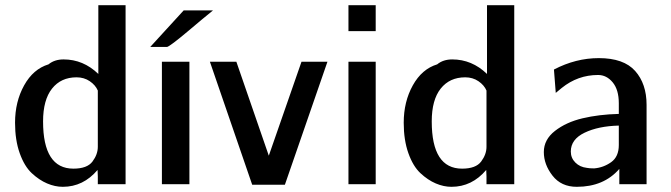

<svg xmlns="http://www.w3.org/2000/svg" viewBox="-20 -710 2585 740"><path d="M38 -237Q38 -318 73 -381Q108 -444 167 -462Q190 -481 225 -481Q301 -481 359 -425V-690H464V0H357V-30Q357 -34 356.5 -42.5Q356 -51 356 -55Q301 10 222 10Q192 10 161.5 -3Q131 -16 102.5 -42.5Q74 -69 56 -119.5Q38 -170 38 -237ZM146 -242Q146 -60 263 -60Q316 -60 336.5 -87.5Q357 -115 357 -144V-361Q348 -382 326 -397Q304 -412 275 -412Q215 -412 180.5 -368.5Q146 -325 146 -242Z M604 0V-472H710V0ZM559 -529 688 -670H801Q759 -636 706 -591Q637 -533 624 -529Z M789 -472H891L1016 -110L1142 -472H1242L1078 2H952Z M1323 0V-472H1428V0ZM1323 -590V-690H1428V-590Z M1536 -237Q1536 -318 1571 -381Q1606 -444 1665 -462Q1688 -481 1723 -481Q1799 -481 1857 -425V-690H1962V0H1855V-30Q1855 -34 1854.5 -42.5Q1854 -51 1854 -55Q1799 10 1720 10Q1690 10 1659.5 -3Q1629 -16 1600.5 -42.5Q1572 -69 1554 -119.5Q1536 -170 1536 -237ZM1644 -242Q1644 -60 1761 -60Q1814 -60 1834.5 -87.5Q1855 -115 1855 -144V-361Q1846 -382 1824 -397Q1802 -412 1773 -412Q1713 -412 1678.5 -368.5Q1644 -325 1644 -242Z M2365 -271V-312Q2365 -364 2341.5 -392.5Q2318 -421 2285 -421Q2207 -421 2145 -371L2122 -352L2115 -442Q2199 -486 2288 -486Q2384 -486 2428 -436.5Q2472 -387 2472 -306V0H2367V-59Q2307 10 2203 10Q2143 10 2109.5 -33Q2076 -76 2076 -124Q2076 -172 2119 -205.5Q2162 -239 2225 -254Q2288 -269 2365 -271ZM2180 -126Q2180 -101 2197.5 -83.5Q2215 -66 2242 -63Q2251 -61 2270 -61Q2306 -64 2335.5 -85Q2365 -106 2365 -151V-226Q2286 -224 2233 -198.5Q2180 -173 2180 -126Z"/></svg>

Font: Coval
Style: Medium
Weight: 500
Foundry: Context Ltd
Version: Version 001.000